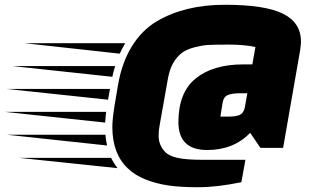

<svg xmlns="http://www.w3.org/2000/svg" viewBox="-240 -710 1328 805"><path d="M715 -221Q747 -221 763.5 -227.5Q780 -234 786 -257L797 -319H767Q733 -319 715 -311.5Q697 -304 693 -277L684 -221ZM1022 -535Q1022 -523 1018 -497L947 -90H852L809 -153Q739 -81 629 -81Q508 -81 508 -198Q508 -322 580.5 -381Q653 -440 780 -440H818L831 -513Q784 -523 720.5 -523Q657 -523 632.5 -521.5Q608 -520 576.5 -512Q545 -504 525 -490Q477 -455 464 -380L429 -183Q425 -164 425 -140Q425 -116 436 -95.5Q447 -75 462.5 -64.5Q478 -54 505 -48Q541 -40 610 -40H789L772 54Q669 75 592 75Q515 75 465 67.5Q415 60 370.5 42.5Q326 25 296 -4Q231 -65 231 -178Q231 -208 240 -266L254 -349Q270 -446 312.5 -515Q355 -584 418 -621Q535 -690 703 -690Q871 -690 946.5 -652.5Q1022 -615 1022 -535ZM213 -292 -211 -337H221ZM-188 -433H243Q235 -409 231 -388ZM205 -241Q203 -226 201 -196L-220 -241ZM285 -529Q269 -501 262 -485L-138 -529ZM202 -145Q203 -128 209 -100L-210 -145ZM226 -48Q237 -25 253 -5L-158 -48Z"/></svg>

Font: Faster One
Style: Regular
Weight: 400
Designer: Eduardo Rodriguez Tunni
Foundry: Eduardo Rodriguez Tunni
Version: Version 1.002